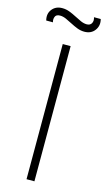

<svg xmlns="http://www.w3.org/2000/svg" viewBox="-172 -943 547 988"><g transform="rotate(15 101.5 -449.0)"><path d="M170.5 -810Q151 -810 132.2 -817.2Q113.5 -824.5 95.5 -834Q77.5 -843.5 61 -850.8Q44.5 -858 29.5 -858Q8 -858 2.8 -843.2Q-2.5 -828.5 2.5 -815H-33.5Q-42.5 -849.5 -23.2 -873.8Q-4 -898 30.5 -898Q50.5 -898 69.5 -890.8Q88.5 -883.5 106.5 -874Q124.5 -864.5 141 -857.2Q157.5 -850 172.5 -850Q191.5 -850 198.5 -864Q205.5 -878 199.5 -895H235.5Q244.5 -861.5 225.5 -835.8Q206.5 -810 170.5 -810ZM80 0V-720H122V0Z"/></g></svg>

Font: Manrope ExtraLight ExtraLight
Style: Regular
Weight: 250
Version: Version 4.501